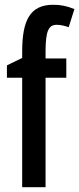

<svg xmlns="http://www.w3.org/2000/svg" viewBox="-20 -785 332 805"><path d="M258 -459V-540H171V-574C172 -654 183 -681 218 -681C234 -681 250 -677 268 -671L292 -747C259 -760 235 -765 203 -765C105 -765 73 -698 73 -569V-542L9 -511V-459H73V0H171V-459Z"/></svg>

Font: Noto Sans Bengali ExtraCondensed Medium
Style: Regular
Weight: 500
Width: 2
Designer: Joana Ranito - Universal Thirst; Jelle Bosma - Monotype Design Team
Foundry: Universal Thirst ehf.
Version: Version 3.000